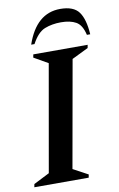

<svg xmlns="http://www.w3.org/2000/svg" viewBox="-102 -914 601 967"><g transform="rotate(-10 198.5 -431.0)"><path d="M-7 0 -4 -16 77 -57 173 -603 101 -644 104 -660H382L379 -644L295 -603L198 -57L274 -16L271 0ZM102 -710Q154 -862 277 -862Q345 -862 372 -825Q399 -788 404 -710H387Q375 -762 345.5 -778.5Q316 -795 269 -795Q223 -795 186 -780.5Q149 -766 119 -710Z"/></g></svg>

Font: Spectral SC SemiBold
Style: Italic
Weight: 600
Italic angle: -10°
Designer: Jean-Baptiste Levee
Foundry: Production Type
Version: Version 2.001